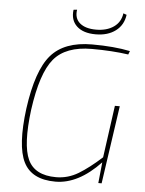

<svg xmlns="http://www.w3.org/2000/svg" viewBox="-59 -921 738 980"><g transform="rotate(5 310.0 -431.0)"><path d="M533 -874 550 -868Q543 -815 503 -785Q463 -755 401 -755Q337 -755 304 -786Q271 -817 278 -870L296 -872Q289 -828 317.5 -803.5Q346 -779 401 -779Q456 -779 491.5 -804Q527 -829 533 -874ZM583 -685 576 -667Q493 -679 389 -679Q255 -679 194 -605.5Q133 -532 107 -343Q84 -162 119 -86.5Q154 -11 263 -11Q324 -11 377 -43Q430 -75 494 -133L531 -400H556L498 0H481L492 -107Q379 12 262 12Q140 12 98.5 -71.5Q57 -155 82 -347Q109 -544 177.5 -623Q246 -702 388 -702Q501 -702 583 -685Z"/></g></svg>

Font: Ezarion Thin
Style: Italic
Weight: 250
Italic angle: -8°
Designer: Natanael Gama
Version: Version 1.001;PS 001.001;hotconv 1.0.70;makeotf.lib2.5.58329